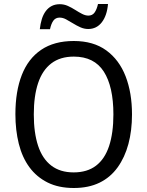

<svg xmlns="http://www.w3.org/2000/svg" viewBox="-20 -930 736 960"><path d="M640 -358Q640 -277 622 -210Q604 -143 568 -93Q532 -43 477.5 -16.5Q423 10 349 10Q273 10 218 -17.5Q163 -45 127 -94Q91 -143 74 -211Q57 -279 57 -359Q57 -473 89 -555Q121 -637 186 -681Q251 -725 349 -725Q447 -725 511.5 -678Q576 -631 608 -548.5Q640 -466 640 -358ZM149 -358Q149 -266 170.5 -201Q192 -136 236.5 -102Q281 -68 348 -68Q416 -68 460 -101.5Q504 -135 525.5 -200Q547 -265 547 -358Q547 -497 499 -572Q451 -647 349 -647Q281 -647 236.5 -613Q192 -579 170.5 -514.5Q149 -450 149 -358ZM179 -784Q182 -811 189 -834Q196 -857 208.5 -874Q221 -891 238.5 -900Q256 -909 279 -909Q300 -909 319 -900.5Q338 -892 356 -880.5Q374 -869 390.5 -860.5Q407 -852 422 -852Q442 -852 453 -867.5Q464 -883 470 -910H520Q515 -852 489 -818.5Q463 -785 421 -785Q401 -785 382 -793.5Q363 -802 344.5 -813.5Q326 -825 310 -833.5Q294 -842 278 -842Q258 -842 247 -827Q236 -812 230 -784Z"/></svg>

Font: Noto Sans Khmer SemiCondensed
Style: Regular
Weight: 400
Width: 4
Designer: Danh Hong and the Monotype Design Team
Foundry: Monotype Imaging Inc.
Version: Version 2.004